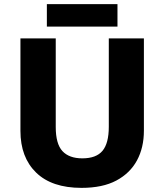

<svg xmlns="http://www.w3.org/2000/svg" viewBox="-20 -993 796 930"><path d="M677 -360Q677 -278 643.5 -216Q610 -154 543.5 -118.5Q477 -83 375 -83Q231 -83 155 -157Q79 -231 79 -359V-807H250V-378Q250 -296 282.5 -261Q315 -226 379 -226Q446 -226 476.5 -262.5Q507 -299 507 -379V-807H677ZM549 -973V-864H207V-973Z"/></svg>

Font: Noto Sans Kannada UI ExtraBold
Style: Regular
Weight: 800
Designer: Jelle Bosma - Monotype Design Team
Foundry: Monotype Imaging Inc.
Version: Version 2.005; ttfautohint (v1.8.4.7-5d5b)